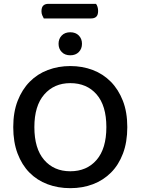

<svg xmlns="http://www.w3.org/2000/svg" viewBox="-20 -966 733 1000"><path d="M208 -870Q204 -877 200 -886.5Q196 -896 196 -907Q196 -928 205.5 -937Q215 -946 232 -946H480Q485 -940 488 -930Q491 -920 491 -909Q491 -888 481.5 -879Q472 -870 455 -870ZM643 -304Q643 -226 620.5 -166.5Q598 -107 558 -67Q518 -27 464 -6.5Q410 14 346 14Q282 14 227.5 -6.5Q173 -27 133.5 -67Q94 -107 71.5 -166.5Q49 -226 49 -304Q49 -382 72 -441Q95 -500 135 -540.5Q175 -581 229.5 -601.5Q284 -622 346 -622Q409 -622 463 -601.5Q517 -581 557 -540.5Q597 -500 620 -441Q643 -382 643 -304ZM534 -304Q534 -416 483 -474.5Q432 -533 346 -533Q262 -533 210.5 -474Q159 -415 159 -304Q159 -192 210 -133Q261 -74 346 -74Q432 -74 483 -133Q534 -192 534 -304ZM407 -738Q407 -712 390.5 -695Q374 -678 346 -678Q318 -678 301.5 -695Q285 -712 285 -738Q285 -764 301.5 -781Q318 -798 346 -798Q374 -798 390.5 -781Q407 -764 407 -738Z"/></svg>

Font: Baloo Tammudu 2 Medium
Style: Regular
Weight: 500
Designer: Maithili Shingre, Omkar Shende and Ek Type
Foundry: Ek Type
Version: Version 1.640;hotconv 1.0.111;makeotfexe 2.5.65597; ttfautoh